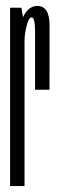

<svg xmlns="http://www.w3.org/2000/svg" viewBox="-20 -626 200 646"><path d="M98 -324H146.5Q146.5 -472.5 146.8 -539.2Q147 -606 105.5 -606Q79 -606 62 -576.8Q45 -547.5 45 -501L62.5 -488.5Q62.5 -510.5 69.5 -539Q76.5 -567.5 86.5 -567.5Q98 -567.5 98 -519Q98 -470.5 98 -324ZM14 0H62.5V-539L52 -600H14Z"/></svg>

Font: Anybody UltraCondensed Light
Style: Regular
Weight: 300
Width: 1
Version: Version 1.113;gftools[0.9.25]